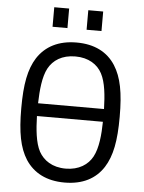

<svg xmlns="http://www.w3.org/2000/svg" viewBox="-59 -930 743 989"><g transform="rotate(5 312.0 -435.5)"><path d="M312 12C405 12 472 -23 513 -87C551 -147 566 -225 566 -350C566 -475 551 -553 513 -613C472 -677 405 -712 312 -712C219 -712 152 -677 110 -613C72 -553 57 -475 57 -350C57 -225 72 -147 110 -87C152 -23 219 12 312 12ZM312 -60C242 -60 197 -92 173 -135C149 -180 143 -248 141 -317H482C481 -252 475 -181 450 -135C427 -92 380 -60 312 -60ZM482 -383H141C143 -452 149 -520 173 -565C197 -609 242 -640 312 -640C380 -640 427 -609 450 -565C474 -520 480 -452 482 -383ZM357 -782H434V-883H357ZM181 -782H258V-883H181Z"/></g></svg>

Font: Finlandica
Style: Regular
Weight: 400
Designer: Niklas Ekholm, Juho Hiilivirta, Jaakko Suomalainen
Foundry: Helsinki Type Studio
Version: Version 2.000;Glyphs 3.2 (3202)